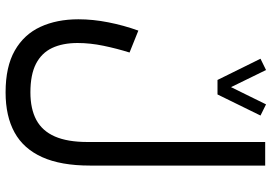

<svg xmlns="http://www.w3.org/2000/svg" viewBox="-161 -559 962 680"><g transform="rotate(90 320.0 -219.0)"><path d="M263.2 -508.3H314.5L389.2 -660.6L349.6 -680.2L288.6 -556.2L228 -680.2L188 -660.6ZM566.4 -56.6V-677.2H482.9V-47.9Q482.9 22.9 463.4 67.6Q443.8 112.3 404.8 133.3Q365.7 154.3 307.1 154.3Q244.1 154.3 205.8 134.5Q167.5 114.7 149.9 77.4Q132.3 40 132.3 -12.7Q132.3 -57.1 142.1 -104.5Q151.9 -151.9 166 -196.8L88.4 -228Q69.8 -176.3 59.1 -121.8Q48.3 -67.4 48.3 -15.6Q48.3 61 75.2 119.1Q102.1 177.2 159.2 209.7Q216.3 242.2 307.1 242.2Q391.6 242.2 449.2 210.4Q506.8 178.7 536.6 112.5Q566.4 46.4 566.4 -56.6Z"/></g></svg>

Font: Vazirmatn RD NL
Style: Regular
Weight: 400
Designer: Saber Rastikerdar
Foundry: Saber Rastikerdar
Version: Version 32.101